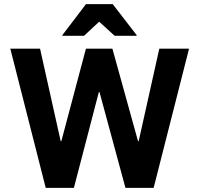

<svg xmlns="http://www.w3.org/2000/svg" viewBox="-20 -911 967 931"><path d="M201.7 0 30 -675H174.2L274.2 -226.7H277.5L396.7 -675H525L649.2 -226.7H652.5L752.5 -675H896.7L725 0H588.3L462.5 -464.2H459.2L338.3 0ZM282.5 -737.5V-740.8L396.7 -890.8H526.7L642.5 -740.8V-737.5H535.8L460.8 -805.8L387.5 -737.5Z"/></svg>

Font: Funnel Sans
Style: Bold
Weight: 700
Designer: NORD ID, Kristian Moeller
Foundry: Dicotype
Version: Version 1.000